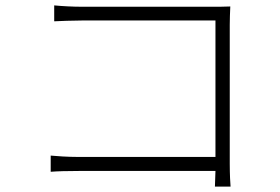

<svg xmlns="http://www.w3.org/2000/svg" viewBox="-20 -691 1040 712"><path d="M168 -114V-54C191 -56 230 -57 272 -57H779L777 1H835C834 -6 832 -47 832 -83V-599C832 -618 833 -646 834 -667C812 -666 789 -666 767 -666H282C251 -666 212 -668 181 -671V-612C202 -613 248 -615 283 -615H779V-109H271C231 -109 188 -112 168 -114Z"/></svg>

Font: Noto Sans SC Light
Style: Regular
Weight: 300
Designer: Ryoko NISHIZUKA 西塚涼子 (kana, bopomofo & ideographs); Paul D. Hunt (Latin, Greek & Cyrillic); Sandoll Communications 산돌커뮤니
Foundry: Adobe
Version: Version 2.004;hotconv 1.0.118;makeotfexe 2.5.65603